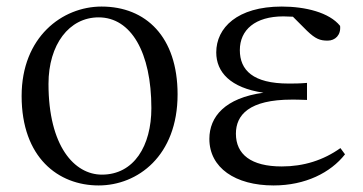

<svg xmlns="http://www.w3.org/2000/svg" viewBox="-20 -551 1108 586"><path d="M281 15C400 15 522 -75 522 -263C522 -439 425 -531 290 -531C170 -531 46 -438 46 -258C46 -70 158 15 281 15ZM291 -18C207 -18 128 -105 128 -295C128 -415 191 -498 281 -498C380 -498 442 -391 442 -221C442 -106 389 -18 291 -18Z M815 15C912 15 989 -24 1033 -80L1019 -99C967 -62 907 -43 840 -43C746 -43 700 -80 700 -143C700 -200 740 -247 871 -247C881 -247 891 -247 917 -246V-298C893 -296 878 -296 861 -296C752 -296 712 -337 712 -398C712 -460 759 -501 845 -501L874 -500L917 -457C943 -432 957 -427 980 -427C1003 -427 1021 -444 1018 -472C985 -513 912 -531 840 -531C704 -531 640 -466 640 -391C640 -331 683 -283 784 -268C667 -252 619 -195 619 -127C619 -39 698 15 815 15Z"/></svg>

Font: Noto Serif CJK TC
Style: Regular
Weight: 400
Designer: Ryoko NISHIZUKA 西塚涼子 (kana & ideographs); Frank Grießhammer (Latin, Greek & Cyrillic); Wenlong ZHANG 张文龙 (bopomofo); San
Foundry: Adobe
Version: Version 2.001;hotconv 1.1.0;makeotfexe 2.6.0